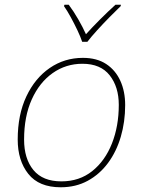

<svg xmlns="http://www.w3.org/2000/svg" viewBox="-20 -783 605 813"><path d="M237 10Q145 10 100 -46.5Q55 -103 55 -192Q55 -297 91.5 -374.5Q128 -452 190.5 -495Q253 -538 331 -538Q390 -538 429.5 -512Q469 -486 489.5 -441Q510 -396 510 -338Q510 -267 491.5 -204Q473 -141 437.5 -93Q402 -45 351.5 -17.5Q301 10 237 10ZM240 -15Q316 -15 370.5 -58.5Q425 -102 454 -175.5Q483 -249 483 -339Q483 -415 444.5 -464Q406 -513 329 -513Q259 -513 203 -473.5Q147 -434 114.5 -362Q82 -290 82 -192Q82 -111 121.5 -63Q161 -15 240 -15ZM328 -606Q321 -627 308 -654.5Q295 -682 280 -709.5Q265 -737 251 -757L253 -763H271Q292 -735 311.5 -701Q331 -667 344 -638Q370 -667 404 -701Q438 -735 469 -763H492L491 -757Q470 -737 443 -709.5Q416 -682 391 -654.5Q366 -627 350 -606Z"/></svg>

Font: Noto Sans Thin
Style: Italic
Weight: 100
Italic angle: -12°
Designer: Monotype Design Team
Foundry: Monotype Imaging Inc.
Version: Version 2.013; ttfautohint (v1.8.4.7-5d5b)